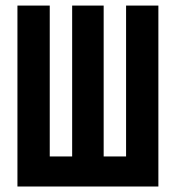

<svg xmlns="http://www.w3.org/2000/svg" viewBox="-20 -679 640 699"><path d="M43.5 0V-658.7H161.1V-109.4H242.7V-658.7H357.4V-109.4H439V-658.7H556.6V0Z"/></svg>

Font: Cousine
Style: Bold
Weight: 700
Monospace: yes
Designer: Steve Matteson
Foundry: Ascender Corporation
Version: Version 1.20